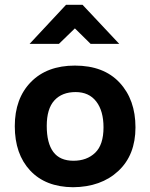

<svg xmlns="http://www.w3.org/2000/svg" viewBox="-20 -773 630 805"><path d="M227 -589H104L257 -753H326L480 -589H360L294 -654ZM286 12Q171 11 106.5 -58Q42 -127 42 -244Q42 -360 109.5 -429Q177 -498 294 -498Q415 -498 481.5 -426.5Q548 -355 548 -239Q548 -123 476 -56Q404 11 286 12ZM414 -239Q414 -308 383.5 -347.5Q353 -387 297 -387Q240 -387 208 -352Q176 -317 176 -245Q176 -173 203.5 -136Q231 -99 288 -99Q344 -99 379 -132.5Q414 -166 414 -239Z"/></svg>

Font: Palanquin
Style: Bold
Weight: 700
Designer: Pria Ravichandran
Version: Version 1.0.4